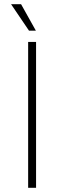

<svg xmlns="http://www.w3.org/2000/svg" viewBox="-20 -901 308 921"><path d="M115 -700H153V0H115ZM33 -881H81L152 -754H119Z"/></svg>

Font: Sarabun Thin
Style: Regular
Weight: 250
Designer: Suppakit Chalermlarp | Katatrad Co.,Ltd.
Foundry: Cadson Demak Co.,Ltd.
Version: Version 1.000; ttfautohint (v1.6)